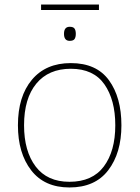

<svg xmlns="http://www.w3.org/2000/svg" viewBox="-20 -816 615 846"><path d="M286 10Q176 10 117.5 -65.5Q59 -141 59 -264Q59 -391 120.5 -464.5Q182 -538 292 -538Q405 -538 460 -462.5Q515 -387 515 -264Q515 -142 457 -66Q399 10 286 10ZM286 -15Q387 -15 437.5 -82.5Q488 -150 488 -264Q488 -376 440 -444.5Q392 -513 292 -513Q194 -513 140 -447.5Q86 -382 86 -264Q86 -150 137 -82.5Q188 -15 286 -15ZM416 -772H161V-796H416ZM314 -667Q314 -652 308.5 -644Q303 -636 287 -636Q262 -636 262 -667Q262 -698 287 -698Q303 -698 308.5 -690Q314 -682 314 -667Z"/></svg>

Font: Noto Sans UI Thin
Style: Regular
Weight: 250
Designer: Monotype Design Team
Foundry: Monotype Imaging Inc.
Version: Version 1.001